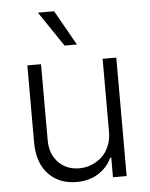

<svg xmlns="http://www.w3.org/2000/svg" viewBox="-55 -827 687 881"><g transform="rotate(-5 288.5 -387.0)"><path d="M261.7 -621.1 152.8 -782.2H227.5L318.4 -621.1ZM430.2 -208.5V-545.4H493.2V0H430.2V-90.3H425.3Q405.3 -46.4 363 -19.5Q320.8 7.3 262.7 7.3Q181.6 7.3 132.6 -44.9Q83.5 -97.2 83.5 -191.9V-545.4H146.5V-195.8Q146.5 -132.3 183.8 -93.3Q221.2 -54.2 280.8 -54.2Q309.1 -54.2 335.4 -64.5Q361.8 -74.7 383.1 -93.5Q404.3 -112.3 417.2 -142.3Q430.2 -172.4 430.2 -208.5Z"/></g></svg>

Font: Interop Light
Style: Regular
Weight: 300
Designer: Rasmus Andersson, Google, Jang Haemin
Foundry: jhaemin
Version: Version 1.007